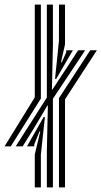

<svg xmlns="http://www.w3.org/2000/svg" viewBox="-20 -820 444 840"><path d="M185 0V-160.2L189.5 -358.5H187.5L129.8 -261L79.2 -179.8H48.8L185 -393.2V-800H211.5V-625.2L207.2 -428H209.2L276.8 -530.8L321.8 -600H352.5L211.5 -388V0ZM132.2 0V-144.5L156 -244.5H152.5L130 -188L129.8 -179.8H98.2L170.8 -307.8H176.5L158.8 -143.8V0ZM238 0V-390.8L374.8 -600H403.8L264.5 -385.5V0ZM0 -179.8 132.2 -394.2V-800H158.8V-388.8L27.2 -179.8ZM220.8 -475 237.8 -640.2 238.2 -800H264.5V-626.2L246.8 -547.2H250.2L269.8 -591.2V-600H298.8L226 -475Z"/></svg>

Font: Big Shoulders Inline Text Thin ExtraBold
Style: Regular
Weight: 800
Version: Version 2.002